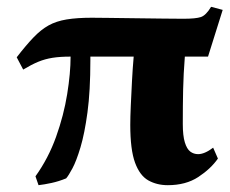

<svg xmlns="http://www.w3.org/2000/svg" viewBox="-20 -529 673 563"><path d="M93 14 84 -12Q122 -65 144.5 -128Q167 -191 177 -253Q187 -315 187 -363Q156 -363 134 -359.5Q112 -356 92.5 -348Q73 -340 48 -325L29 -361Q56 -396 78 -419Q100 -442 122.5 -454.5Q145 -467 175.5 -472Q206 -477 249 -477Q265 -477 300 -476.5Q335 -476 377.5 -475.5Q420 -475 458 -474.5Q496 -474 518 -474Q554 -474 569 -479Q584 -484 599 -509L633 -500L590 -363H522Q518 -312 517 -266.5Q516 -221 516 -166Q516 -131 522 -111.5Q528 -92 538 -84.5Q548 -77 561 -77Q580 -77 605 -96L619 -64Q598 -34 561.5 -10Q525 14 472 14Q440 14 415 0Q390 -14 376 -52Q362 -90 362 -163Q362 -185 363.5 -219Q365 -253 367 -291Q369 -329 372 -363H245V-353Q245 -262 236.5 -199.5Q228 -137 216 -97Q204 -57 192.5 -35.5Q181 -14 174 -6Q152 3 131 7.5Q110 12 93 14Z"/></svg>

Font: Libre Bodoni
Style: Bold Italic
Weight: 700
Italic angle: -13°
Version: Version 2.005;gftools[0.9.23]